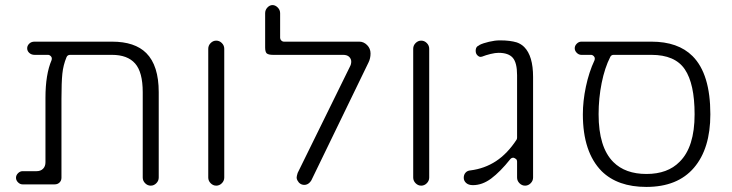

<svg xmlns="http://www.w3.org/2000/svg" viewBox="-20 -740 2883 756"><path d="M421 -576Q511 -576 556 -531Q605 -482 605 -377V-41Q605 -28 595.5 -18.5Q586 -9 573.5 -9Q561 -9 551.5 -18.5Q542 -28 542 -41V-377Q542 -456 512 -490Q482 -524 421 -524H256Q246 -524 242 -515Q229 -484 225.5 -449.5Q222 -415 222 -351V-40Q222 -29 214.5 -21.5Q207 -14 195 -14H69Q59 -14 51 -22Q43 -30 43 -40Q43 -50 51 -58Q59 -66 69 -66H124Q140 -66 149.5 -75.5Q159 -85 159 -101V-355Q159 -447 183 -503Q184 -506 184 -510.5Q184 -515 179.5 -519.5Q175 -524 169 -524H116Q104 -524 95.5 -531.5Q87 -539 87 -550Q87 -560 95 -568Q103 -576 116 -576Z M863 -41Q863 -28 853.5 -18.5Q844 -9 831.5 -9Q819 -9 809.5 -18.5Q800 -28 800 -41V-548Q800 -561 809.5 -570.5Q819 -580 831.5 -580Q844 -580 853.5 -570.5Q863 -561 863 -548Z M1157 -21Q1155 -23 1151.5 -29Q1148 -35 1148 -40.5Q1148 -46 1152 -59L1358 -478Q1363 -487 1363 -497.5Q1363 -508 1355 -516Q1347 -524 1331 -524H1055Q1037 -524 1030 -530Q1024 -536 1024 -553V-688Q1024 -701 1033 -710.5Q1042 -720 1053 -720Q1064 -720 1073.5 -710.5Q1083 -701 1083 -688V-591Q1083 -585 1087.5 -580.5Q1092 -576 1098 -576H1395Q1412 -576 1425.5 -562.5Q1439 -549 1439 -529.5Q1439 -510 1431 -494L1206 -30Q1203 -25 1199 -21Q1190 -12 1178 -12Q1166 -12 1157 -21Z M1670 -41Q1670 -28 1660.5 -18.5Q1651 -9 1638.5 -9Q1626 -9 1616.5 -18.5Q1607 -28 1607 -41V-548Q1607 -561 1616.5 -570.5Q1626 -580 1638.5 -580Q1651 -580 1660.5 -570.5Q1670 -561 1670 -548Z M1943 -532Q1930 -532 1911.5 -527.5Q1893 -523 1878 -517Q1874 -516 1872 -516Q1866 -516 1859.5 -522.5Q1853 -529 1853 -540Q1853 -551 1859 -557Q1863 -560 1865.5 -561Q1868 -562 1868 -563Q1882 -570 1905.5 -575.5Q1929 -581 1947 -581Q1949 -581 1951 -581Q1988 -581 2015 -573Q2032 -567 2044 -555Q2079 -520 2079 -437V-41Q2079 -28 2069.5 -18.5Q2060 -9 2047.5 -9Q2035 -9 2025.5 -18.5Q2016 -28 2016 -41V-104Q2016 -109 2013 -113Q2011 -115 2007 -117Q2003 -119 2001 -119Q1994 -119 1989 -113Q1950 -64 1914 -37Q1879 -11 1842 -11Q1825 -11 1815.5 -19.5Q1806 -28 1806 -40Q1806 -52 1813 -60Q1820 -68 1832 -69Q1888 -76 1933 -105.5Q1978 -135 2014 -190Q2016 -194 2016 -198V-444Q2016 -493 1999 -512.5Q1982 -532 1943 -532Z M2656 -103Q2715 -161 2715 -290Q2715 -410 2676.5 -467Q2638 -524 2545 -524H2396Q2387 -524 2383 -516Q2361 -473 2349 -413Q2337 -353 2337 -290Q2337 -160 2395 -102Q2442 -55 2525.5 -55Q2609 -55 2656 -103ZM2777 -290Q2777 -155 2712.5 -79.5Q2648 -4 2525 -4Q2412 -4 2349 -66Q2275 -141 2275 -290Q2275 -342 2287 -399Q2299 -456 2321 -503Q2322 -506 2322 -510.5Q2322 -515 2317.5 -519.5Q2313 -524 2307 -524H2269Q2259 -524 2251 -532Q2243 -540 2243 -550Q2243 -560 2251 -568Q2259 -576 2269 -576H2545Q2650 -576 2707 -519Q2777 -449 2777 -290Z"/></svg>

Font: Kurewa Gothic CJK TC Regular
Style: Regular
Weight: 400
Designer: Max Yao
Foundry: Max-Everyday
Version: Version 1.071; ttfautohint (v1.8.3)